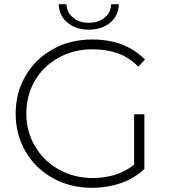

<svg xmlns="http://www.w3.org/2000/svg" viewBox="-20 -894 813 919"><path d="M622 -106V-347H671V-85Q623 -40 560 -18Q493 5 421 5Q316 5 234 -41Q149 -88 103 -168Q55 -249 55 -350Q55 -451 103 -532Q149 -612 234 -659Q316 -705 422 -705Q500 -705 564 -681Q627 -656 674 -609L642 -575Q597 -620 544 -639Q490 -658 423 -658Q332 -658 261 -618Q187 -577 147 -508Q106 -437 106 -350Q106 -264 148 -194Q188 -124 261 -83Q334 -42 423 -42Q543 -42 622 -106ZM405 -752Q344 -752 304 -785Q262 -819 261 -874H298Q300 -833 330 -810Q359 -785 405 -785Q450 -785 481 -810Q511 -834 512 -874H549Q547 -818 507 -785Q466 -752 405 -752Z"/></svg>

Font: Montserrat Light Alt1
Style: Light
Weight: 500
Designer: Differentunic
Foundry: Julieta Ulanovsky
Version: 0.1